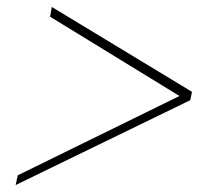

<svg xmlns="http://www.w3.org/2000/svg" viewBox="-20 -608 587 552"><path d="M31 -104 496 -332 124 -560 129 -588 532 -344 527 -320 25 -76Z"/></svg>

Font: Trirong Thin
Style: Italic
Weight: 250
Italic angle: -12°
Designer: Katatrad Team
Foundry: CadsonDemak
Version: Version 1.001